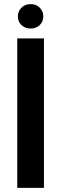

<svg xmlns="http://www.w3.org/2000/svg" viewBox="-20 -915 301 935"><path d="M64 -728H194V0H64ZM129 -776Q102 -776 84.5 -793Q67 -810 67 -835Q67 -860 84.5 -877.5Q102 -895 129 -895Q156 -895 173.5 -877.5Q191 -860 191 -835Q191 -810 173.5 -793Q156 -776 129 -776Z"/></svg>

Font: Murecho Medium
Style: Regular
Weight: 500
Designer: Neil Summerour
Foundry: Positype
Version: Version 1.010; ttfautohint (v1.8.3)